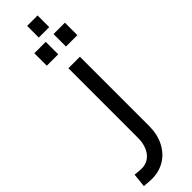

<svg xmlns="http://www.w3.org/2000/svg" viewBox="-392 -800 1013 1013"><g transform="rotate(-45 114.5 -293.5)"><path d="M13 225Q0 225 -14.5 223.5Q-29 222 -43 221L-35 144Q-21 145 -8.5 146.5Q4 148 13 148Q59 148 87 113Q115 78 115 16V-500H201V16Q201 78 177 125.5Q153 173 110.5 199Q68 225 13 225ZM119 -725V-812H197V-725ZM44 -590V-683H129V-590ZM187 -590V-683H272V-590Z"/></g></svg>

Font: Cairo Medium
Style: Regular
Weight: 500
Designer: Mohamed Gaber, Accademia di Belle Arti di Urbino
Foundry: Kief Type Foundry, Accademia di Belle Arti di Urbino
Version: Version 3.117